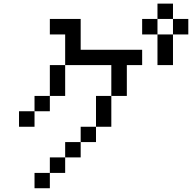

<svg xmlns="http://www.w3.org/2000/svg" viewBox="-20 -879 1040 1040"><path d="M750 -692.4V-776.4H833V-692.4ZM250 -692.4V-776.4H417V-609.4H750V-526.4H667V-359.4H583V-192.4H500V-359.4H583V-526.4H333V-692.4ZM83 -192.4V-276.4H167V-192.4ZM833 -692.4H917V-526.4H833ZM917 -692.4V-776.4H833V-859.4H917V-776.4H1000V-692.4ZM500 -192.4V-109.4H417V-192.4ZM417 -109.4V-26.4H333V-109.4ZM333 -26.4V57.6H250V-26.4ZM250 57.6V140.6H167V57.6ZM333 -526.4V-359.4H250V-276.4H167V-359.4H250V-526.4Z"/></svg>

Font: KH Dot kagurazaka 12
Style: Regular
Weight: 400
Designer: Original version for X68000 by Keitarou Hiraki (http://hp.vector.co.jp/authors/VA000874/) / TrueType conversion by Homem
Version: Version 1.00.20150527